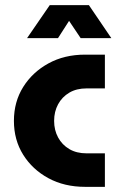

<svg xmlns="http://www.w3.org/2000/svg" viewBox="-20 -725 466 745"><path d="M310 0Q230 0 168 -33.5Q106 -67 70 -124.5Q34 -182 34 -256Q34 -330 70 -387.5Q106 -445 168 -479Q230 -513 310 -513H387V-382H316Q277 -382 249 -365.5Q221 -349 205.5 -320.5Q190 -292 190 -256Q190 -220 205.5 -191.5Q221 -163 249 -146.5Q277 -130 316 -130H387V0ZM85 -577 173 -705H325L412 -577H293L248 -644L205 -577Z"/></svg>

Font: MuseoModerno Thin
Style: Bold
Weight: 700
Version: Version 1.003